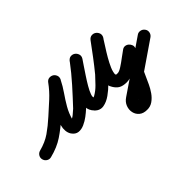

<svg xmlns="http://www.w3.org/2000/svg" viewBox="-104 -587 1117 1117"><g transform="rotate(-45 454.5 -28.5)"><path d="M18 38Q3 42 -10 34Q-23 26 -27 11Q-31 -4 -23 -17Q-15 -30 0 -34Q54 -48 93 -75Q132 -102 174 -140Q211 -173 247.5 -206.5Q284 -240 313 -280Q323 -294 337 -295.5Q351 -297 363 -290Q374 -283 379 -269.5Q384 -256 376 -241Q358 -205 335 -172Q312 -139 292 -104.5Q272 -70 261 -30Q261 -30 261 -30Q261 -30 261 -30Q259 -22 261 -20Q263 -18 257 -23Q255 -25 249.5 -26Q244 -27 246 -28Q264 -33 280 -46Q296 -59 309 -71Q309 -71 308 -70Q307 -69 307 -69Q355 -120 401.5 -172Q448 -224 490 -280Q501 -295 515.5 -296Q530 -297 541 -289Q552 -281 556.5 -267Q561 -253 552 -238Q545 -228 530 -205.5Q515 -183 497 -156Q479 -129 463.5 -102.5Q448 -76 441 -56Q434 -36 441 -29Q441 -29 441 -29Q442 -29 442 -29Q443 -27 438 -29Q433 -31 435 -32Q441 -33 448 -37Q474 -52 496.5 -75Q519 -98 539 -120Q571 -159 601.5 -199.5Q632 -240 662 -281Q673 -295 687.5 -296Q702 -297 713 -289Q724 -281 728.5 -267.5Q733 -254 724 -239Q712 -219 695 -193Q678 -167 661.5 -138.5Q645 -110 633.5 -83.5Q622 -57 622 -36Q622 -37 622 -38Q622 -39 623 -38Q623 -38 621 -41Q620 -44 620 -44Q625 -35 625 -34Q625 -33 638 -33Q650 -33 672.5 -47.5Q695 -62 718.5 -80Q742 -98 757 -108Q768 -116 780 -114.5Q792 -113 801 -105Q810 -97 814 -85.5Q818 -74 812 -61Q789 -11 765.5 40Q742 91 719 142Q719 142 719 142Q719 142 719 142Q709 164 693 187Q677 210 655.5 225Q634 240 607 239Q607 239 607 239Q608 239 608 239Q578 239 560 224Q542 209 537 186Q532 163 541 139.5Q550 116 574 100Q574 100 574 100Q574 100 574 100Q574 100 574 100Q574 100 574 100Q650 48 726 -3.5Q802 -55 878 -108Q878 -108 878 -108Q878 -108 878 -108Q890 -117 905.5 -114Q921 -111 930 -98Q939 -86 936 -70.5Q933 -55 920 -46Q845 6 768.5 58Q692 110 616 162Q616 162 616 162Q616 162 616 162Q616 162 616 162Q611 166 608 169Q609 168 608 165Q608 164 608 164Q608 164 609 165Q609 165 609 165Q616 165 625 153.5Q634 142 641.5 128.5Q649 115 651 110Q651 110 651 110Q651 110 651 110Q674 60 697.5 9Q721 -42 744 -93Q750 -105 763.5 -102.5Q777 -100 789 -90Q801 -80 806 -67Q811 -54 799 -46Q778 -31 750.5 -10Q723 11 693.5 26.5Q664 42 638 42Q606 42 587 30.5Q568 19 554 -8Q554 -8 553 -11Q551 -14 551 -14Q547 -26 547 -36Q547 -76 566.5 -119Q586 -162 612.5 -202.5Q639 -243 660 -277Q669 -293 684 -293.5Q699 -294 711 -286Q723 -278 728 -264Q733 -250 722 -235Q691 -194 660 -152.5Q629 -111 595 -72Q581 -54 556 -28.5Q531 -3 501.5 18Q472 39 442.5 44Q413 49 388 25Q388 25 389 25Q389 25 389 25Q365 1 364 -30Q363 -61 376.5 -95.5Q390 -130 411.5 -164Q433 -198 454 -227.5Q475 -257 488 -278Q498 -293 513 -294Q528 -295 539 -287Q551 -278 556 -264Q561 -250 550 -236Q507 -177 459 -123.5Q411 -70 361 -17Q361 -17 360 -16Q359 -15 359 -15Q345 -2 324.5 13.5Q304 29 280.5 39.5Q257 50 235 47.5Q213 45 197 22Q187 7 185.5 -13Q184 -33 189 -50Q189 -50 189 -50Q189 -50 189 -50Q200 -93 221 -130Q242 -167 266 -202Q290 -237 310 -275Q318 -291 332.5 -292Q347 -293 360 -285Q372 -277 378 -263.5Q384 -250 373 -236Q342 -192 303 -156Q264 -120 224 -84Q175 -40 128.5 -9Q82 22 18 38Q18 38 18 38Q18 38 18 38Z"/></g></svg>

Font: FRB American Cursive Guidelines Arrows Extrabold
Style: Bold Italic
Weight: 800
Italic angle: -25°
Version: Version 2.0;Modular Font Editor K font №1